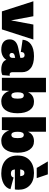

<svg xmlns="http://www.w3.org/2000/svg" viewBox="1105 -1885 780 3050"><g transform="rotate(90 1495.0 -360.0)"><path d="M359.9 -500H598.1L437 0H150.9L-9.8 -500H228L293.9 -145Z M889.2 -312Q889.2 -360.8 846.2 -360.8Q823.2 -360.8 810.1 -347.7Q796.9 -334.5 794.9 -300.8L601.1 -329.1Q607.9 -414.1 674.6 -461.9Q741.2 -509.8 862.3 -509.8Q988.3 -509.8 1052.7 -458.5Q1117.2 -407.2 1117.2 -318.8V-164.1Q1117.2 -123 1156.2 -123Q1167.5 -123 1173.3 -126L1163.1 -7.8Q1127.4 9.8 1074.2 9.8Q1014.6 9.8 974.1 -10.3Q933.6 -30.3 919.9 -70.8Q899.4 -34.2 856.7 -12.2Q814 9.8 759.3 9.8Q680.7 9.8 637.9 -25.1Q595.2 -60.1 595.2 -123Q595.2 -231.9 731 -259.8L889.2 -293ZM811 -157.2Q811 -141.1 821.3 -131.1Q831.5 -121.1 849.1 -121.1Q866.2 -121.1 877.7 -133.3Q889.2 -145.5 889.2 -167V-210.9L850.1 -202.1Q811 -192.4 811 -157.2Z M1578.1 9.8Q1518.1 9.8 1475.6 -24.4Q1433.1 -58.6 1414.1 -117.2L1408.2 0H1206.1V-700.2H1436V-416Q1478.5 -509.8 1586.9 -509.8Q1671.4 -509.8 1720.2 -440.4Q1769 -371.1 1769 -247.1Q1769 -124.5 1719.5 -57.4Q1669.9 9.8 1578.1 9.8ZM1484.9 -150.9Q1511.2 -150.9 1524.2 -172.4Q1537.1 -193.8 1537.1 -250Q1537.1 -306.2 1524.2 -327.1Q1511.2 -348.1 1484.9 -348.1Q1436 -348.1 1436 -250Q1436 -150.9 1484.9 -150.9Z M2205.1 9.8Q2145 9.8 2102.5 -24.4Q2060.1 -58.6 2041 -117.2L2035.2 0H1833V-700.2H2063V-416Q2105.5 -509.8 2213.9 -509.8Q2298.3 -509.8 2347.2 -440.4Q2396 -371.1 2396 -247.1Q2396 -124.5 2346.4 -57.4Q2296.9 9.8 2205.1 9.8ZM2111.8 -150.9Q2138.2 -150.9 2151.1 -172.4Q2164.1 -193.8 2164.1 -250Q2164.1 -306.2 2151.1 -327.1Q2138.2 -348.1 2111.8 -348.1Q2063 -348.1 2063 -250Q2063 -150.9 2111.8 -150.9Z M2739.7 -730 2799.8 -553.2H2637.7L2534.7 -730ZM2727.1 9.8Q2590.8 9.8 2515.9 -58.1Q2440.9 -126 2440.9 -250Q2440.9 -372.6 2516.1 -441.2Q2591.3 -509.8 2717.8 -509.8Q2843.3 -509.8 2913.6 -443.6Q2983.9 -377.4 2983.9 -266.1Q2983.9 -228 2979 -206.1H2661.1Q2666 -169.4 2682.1 -156.2Q2698.2 -143.1 2730 -143.1Q2779.3 -143.1 2790 -186L2975.1 -136.2Q2966.8 -100.1 2942.6 -71.8Q2918.5 -43.5 2884.3 -25.9Q2850.1 -8.3 2810.1 0.7Q2770 9.8 2727.1 9.8ZM2718.8 -357.9Q2692.4 -357.9 2679 -342.8Q2665.5 -327.6 2661.1 -291H2769Q2766.1 -325.2 2754.4 -341.6Q2742.7 -357.9 2718.8 -357.9Z"/></g></svg>

Font: Work Sans Black
Style: Regular
Weight: 900
Designer: Wei Huang
Foundry: Wei Huang
Version: Version 2.012